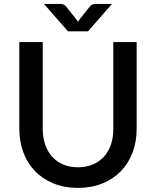

<svg xmlns="http://www.w3.org/2000/svg" viewBox="-20 -930 780 959"><path d="M369.5 -94.5Q411 -94.5 443.8 -108.5Q476.5 -122.5 499.2 -147.5Q522 -172.5 534 -207.8Q546 -243 546 -286V-720H662.5V-286Q662.5 -222.5 642.2 -168.5Q622 -114.5 584 -75.2Q546 -36 491.8 -13.8Q437.5 8.5 369.5 8.5Q301.5 8.5 247.2 -13.8Q193 -36 155 -75.2Q117 -114.5 96.8 -168.5Q76.5 -222.5 76.5 -286V-720H193.5V-286.5Q193.5 -243.5 205.5 -208.2Q217.5 -173 240 -147.8Q262.5 -122.5 295.2 -108.5Q328 -94.5 369.5 -94.5ZM539.5 -910.5 419.5 -773.5H319.5L199.5 -910.5H277.5Q284 -910.5 293.8 -908.5Q303.5 -906.5 310.5 -897L363 -831Q367 -825.5 369.5 -821Q372 -825.5 376 -831L428 -896.5Q435.5 -906.5 445 -908.5Q454.5 -910.5 461.5 -910.5Z"/></svg>

Font: Lato SemiBold
Style: Regular
Weight: 600
Designer: Lukasz Dziedzic with Adam Twardoch and Botio Nikoltchev
Foundry: tyPoland Lukasz Dziedzic
Version: Version 2.015; 2015-08-06; http://www.latofonts.com/